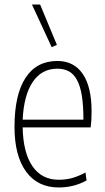

<svg xmlns="http://www.w3.org/2000/svg" viewBox="-20 -818 464 847"><path d="M239 9Q146 9 95 -61Q44 -131 44 -258Q44 -400 92.5 -474.5Q141 -549 233 -549Q306 -549 345 -492Q384 -435 384 -327Q384 -303 383 -287.5Q382 -272 380 -256H80Q82 -145 123 -85Q164 -25 239 -25Q271 -25 298 -32.5Q325 -40 357 -57L362 -22Q306 9 239 9ZM233 -515Q164 -515 124.5 -456.5Q85 -398 80 -290H348Q348 -353 341 -396Q334 -439 319.5 -465.5Q305 -492 283.5 -503.5Q262 -515 233 -515ZM208 -610 121 -798H157L231 -620Z"/></svg>

Font: Encode Sans Compressed
Style: Thin
Weight: 100
Designer: Pablo Impallari, Andres Torresi
Foundry: Pablo Impallari, Andres Torresi
Version: Version 1.000; ttfautohint (v1.00) -l 8 -r 50 -G 200 -x 14 -